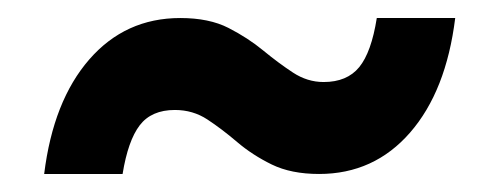

<svg xmlns="http://www.w3.org/2000/svg" viewBox="-20 -482 538 213"><path d="M29 -289Q39 -370 79 -416Q119 -462 180 -462Q212 -462 233.5 -451Q255 -440 272 -426Q289 -412 305 -401.5Q321 -391 339 -391Q365 -391 378.5 -407.5Q392 -424 398 -462H485Q475 -381 435 -335Q395 -289 334 -289Q303 -289 281.5 -299.5Q260 -310 243 -324.5Q226 -339 210 -349.5Q194 -360 174 -360Q148 -360 135 -343Q122 -326 116 -289Z"/></svg>

Font: Radio Canada Big Medium
Style: Italic
Weight: 500
Italic angle: -12°
Designer: Étienne Aubert Bonn
Foundry: Coppers and Brasses
Version: Version 1.001